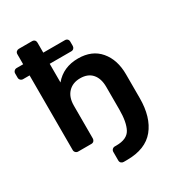

<svg xmlns="http://www.w3.org/2000/svg" viewBox="-210 -834 1049 1149"><g transform="rotate(-30 314.5 -260.0)"><path d="M304 190Q294 190 287 183.5Q280 177 280 166V107Q280 97 287 90Q294 83 304 83H315Q389 83 413.5 38Q438 -7 438 -95V-251Q438 -309 409.5 -341.5Q381 -374 328 -374Q276 -374 245 -341.5Q214 -309 214 -251V-24Q214 -14 207.5 -7Q201 0 190 0H99Q89 0 82 -7Q75 -14 75 -24V-540H30Q20 -540 13 -547Q6 -554 6 -564V-593Q6 -603 13 -610Q20 -617 30 -617H75V-686Q75 -697 82 -703.5Q89 -710 99 -710H190Q201 -710 207.5 -703.5Q214 -697 214 -686V-617H363Q374 -617 380.5 -610.5Q387 -604 387 -593V-564Q387 -554 380.5 -547Q374 -540 363 -540H214V-411Q274 -483 376 -483Q472 -483 525 -420.5Q578 -358 578 -257V-93Q578 39 516.5 114.5Q455 190 327 190Z"/></g></svg>

Font: Rubik AZ
Style: Regular
Weight: 500
Designer: Hubert and Fischer
Foundry: Hubert & Fischer
Version: Version 2.000